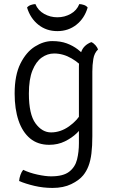

<svg xmlns="http://www.w3.org/2000/svg" viewBox="-20 -704 563 944"><path d="M462 -461Q443.5 -443 438.8 -413.8Q434 -384.5 434 -352V-35Q434 14.5 429.5 50.5Q425 86.5 415 112.5Q405 138.5 389 158Q369 182.5 330.5 201.2Q292 220 238 220Q192.5 220 149 209.8Q105.5 199.5 74 186Q75 171.5 80.5 156Q86 140.5 94 131Q125 146 164.5 154.5Q204 163 231 163Q291 163 320.2 140.2Q349.5 117.5 358.8 80.2Q368 43 368 0V-377Q368 -416 379.5 -449Q391 -482 429 -497Q440.5 -492 449.5 -481.5Q458.5 -471 462 -461ZM52 -244Q52 -334.5 80.5 -391.5Q109 -448.5 151.8 -475.2Q194.5 -502 237 -502Q277.5 -502 308 -490.8Q338.5 -479.5 362 -461.5Q385.5 -443.5 405 -423L398 -360Q373.5 -392.5 332 -416.8Q290.5 -441 246 -441Q213.5 -441 185.2 -421Q157 -401 139.5 -357.5Q122 -314 122 -244Q122 -142 154.5 -97.5Q187 -53 231 -53Q277.5 -53 319.5 -82.8Q361.5 -112.5 383 -153L394 -92Q382 -73 357.8 -49.5Q333.5 -26 299 -9Q264.5 8 222 8Q166 8 128.2 -23.2Q90.5 -54.5 71.2 -111.2Q52 -168 52 -244ZM411 -667Q395.5 -614 355.8 -582.5Q316 -551 262 -551Q208 -551 168.5 -582.5Q129 -614 113 -667Q120 -675.5 131.5 -679.5Q143 -683.5 154 -684Q167 -652.5 197 -635.8Q227 -619 262 -619Q297.5 -619 327.5 -635.8Q357.5 -652.5 370 -684Q381.5 -683.5 393 -679.5Q404.5 -675.5 411 -667Z"/></svg>

Font: Signika Negative Light Light
Style: Regular
Weight: 300
Version: Version 2.001